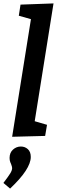

<svg xmlns="http://www.w3.org/2000/svg" viewBox="-38 -796 343 1123"><path d="M82 -769 275 -776 165 -87 237 -66 226 -1 33 4 143 -684 72 -704ZM-18 274Q11 236 22 218Q33 200 33 187Q33 180 27 164Q26 162 22 152Q18 142 18 128Q18 97 38 79Q58 61 84 61Q108 61 125 76.5Q142 92 142 122Q142 193 21 307Z"/></svg>

Font: Bitter Pro SemiBold
Style: Italic
Weight: 600
Italic angle: -9°
Designer: Sol Matas, and Bitter project Authors
Foundry: Sol Matas
Version: Version 1.010